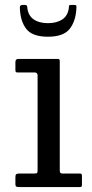

<svg xmlns="http://www.w3.org/2000/svg" viewBox="-20 -759 372 779"><path d="M120.5 -465Q132.5 -465 132.5 -453V-69Q132.5 -61 131 -58Q129.5 -55 121 -55H59Q50 -55 46.2 -52.5Q42.5 -50 42.5 -40V-12Q42.5 -4 46 -2Q49.5 0 58 0H303Q310 0 311.2 -2.5Q312.5 -5 312.5 -12V-45Q312.5 -52 310 -53.5Q307.5 -55 300.5 -55H233Q227 -55 224.8 -57.8Q222.5 -60.5 222.5 -67V-509.5Q222.5 -516 220.8 -518Q219 -520 213 -520H54.5Q42.5 -520 42.5 -507V-477Q42.5 -469.5 44 -467.2Q45.5 -465 53 -465ZM174.5 -610Q238 -610 263 -642.2Q288 -674.5 290 -727Q290.5 -734.5 289.2 -736.8Q288 -739 280 -739H269Q260 -739 260 -735.2Q260 -731.5 259 -724.5Q254.5 -694 231.8 -679.5Q209 -665 174.5 -665Q138 -665 115.5 -681.2Q93 -697.5 90.5 -731Q90 -739 81.5 -739H72Q60.5 -739 60.5 -729.5Q61.5 -675.5 85.8 -642.8Q110 -610 174.5 -610Z"/></svg>

Font: Besley
Style: Regular
Weight: 400
Designer: Owen Earl
Foundry: indestructible type*
Version: Version 4.000